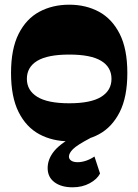

<svg xmlns="http://www.w3.org/2000/svg" viewBox="-20 -588 590 818"><path d="M275 14Q203.8 14 147.6 -16.1Q91.5 -46.3 59.3 -110.5Q27 -174.8 27 -277Q27 -379.5 59.3 -443.6Q91.5 -507.7 147.6 -537.9Q203.8 -568 275 -568Q346 -568 401.8 -537.9Q457.5 -507.7 490 -443.6Q522.5 -379.5 522.5 -277Q522.5 -174.8 490 -110.5Q457.5 -46.3 401.8 -16.1Q346 14 275 14ZM275 -148Q367 -148 411 -175.4Q455 -202.7 455 -252Q455 -302 411 -328.8Q367 -355.5 275 -355.5Q183 -355.5 138.7 -328.8Q94.5 -302 94.5 -252Q94.5 -203 138.7 -175.5Q183 -148 275 -148ZM289.5 210Q240.8 210 211.9 188.2Q183 166.5 183 128Q183 89 211.9 54.3Q240.8 19.5 317 -19.7L365.2 0Q308 30 290.9 47.4Q273.7 64.8 273.7 79Q273.7 89.8 283.4 96.4Q293 103 311.2 103Q327.7 103 346.4 96.8Q365 90.5 382.5 78.8L406.2 151.3Q394 175.5 362.2 192.7Q330.5 210 289.5 210Z"/></svg>

Font: Savate ExtraLight
Style: Regular
Weight: 200
Designer: Max Esnée
Foundry: Plomb Type
Version: Version 2.000